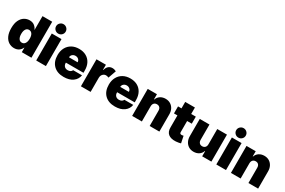

<svg xmlns="http://www.w3.org/2000/svg" viewBox="123 -2070 4980 3360"><g transform="rotate(30 2613.0 -390.0)"><path d="M598 0V-727.3H402V-450.3H399.1Q383.2 -491.8 344.8 -522.2Q306.5 -552.6 245.7 -552.6Q191.8 -552.6 142.9 -523.8Q94.1 -495 63.4 -433.2Q32.7 -371.4 32.7 -272.7Q32.7 -178.3 62 -116.1Q91.3 -54 140.1 -23.4Q188.9 7.1 247.2 7.1Q304.7 7.1 343.4 -20.4Q382.1 -47.9 399.1 -89.5H403.4V0ZM406.2 -272.7Q406.2 -213.1 383.2 -178.3Q360.1 -143.5 319.6 -143.5Q279.1 -143.5 256.7 -177.7Q234.4 -212 234.4 -272.7Q234.4 -333.5 256.7 -367.7Q279.1 -402 319.6 -402Q360.1 -402 383.2 -367.7Q406.2 -333.5 406.2 -272.7Z M694.6 0V-545.5H890.6V0ZM792.6 -599.4Q752.8 -599.4 724.4 -627.3Q696 -655.2 696 -694.6Q696 -734 724.4 -761.9Q752.8 -789.8 792.6 -789.8Q832.7 -789.8 861 -761.9Q889.2 -734 889.2 -694.6Q889.2 -655.2 861 -627.3Q832.7 -599.4 792.6 -599.4Z M1251.4 9.9Q1120.4 9.9 1045.3 -64.5Q970.2 -138.8 970.2 -271.3Q970.2 -355.8 1004.3 -419Q1038.4 -482.2 1100.5 -517.4Q1162.6 -552.6 1247.2 -552.6Q1329.5 -552.6 1390.4 -518.8Q1451.3 -485.1 1484.9 -422.4Q1518.5 -359.7 1518.5 -272.7V-227.3H1163.4V-218.8Q1163.4 -179.3 1187.7 -153.6Q1212 -127.8 1255.7 -127.8Q1285.9 -127.8 1308.4 -140.4Q1331 -153.1 1339.5 -176.1H1518.5Q1504.6 -90.9 1434.8 -40.5Q1365.1 9.9 1251.4 9.9ZM1163.4 -335.2H1338.1Q1337.4 -370.4 1312.7 -392.6Q1288 -414.8 1251.4 -414.8Q1215.6 -414.8 1189.8 -392.8Q1164.1 -370.7 1163.4 -335.2Z M1598 0V-545.5H1788.4V-441.8H1794Q1809.3 -499.3 1841.6 -525.9Q1873.9 -552.6 1917.6 -552.6Q1938.9 -552.6 1959.2 -547.2Q1979.4 -541.9 1995.7 -532.7L1938.9 -372.2Q1926.8 -377.8 1913.7 -382.1Q1900.6 -386.4 1884.9 -386.4Q1848.4 -386.4 1821.4 -358.5Q1794.4 -330.6 1794 -284.1V0Z M2286.9 9.9Q2155.9 9.9 2080.8 -64.5Q2005.7 -138.8 2005.7 -271.3Q2005.7 -355.8 2039.8 -419Q2073.9 -482.2 2136 -517.4Q2198.2 -552.6 2282.7 -552.6Q2365.1 -552.6 2426 -518.8Q2486.9 -485.1 2520.4 -422.4Q2554 -359.7 2554 -272.7V-227.3H2198.9V-218.8Q2198.9 -179.3 2223.2 -153.6Q2247.5 -127.8 2291.2 -127.8Q2321.4 -127.8 2343.9 -140.4Q2366.5 -153.1 2375 -176.1H2554Q2540.1 -90.9 2470.3 -40.5Q2400.6 9.9 2286.9 9.9ZM2198.9 -335.2H2373.6Q2372.9 -370.4 2348.2 -392.6Q2323.5 -414.8 2286.9 -414.8Q2251.1 -414.8 2225.3 -392.8Q2199.6 -370.7 2198.9 -335.2Z M2829.5 -306.8V0H2633.5V-545.5H2819.6V-441.8H2825.3Q2843 -493.6 2888 -523.1Q2932.9 -552.6 2992.9 -552.6Q3050.8 -552.6 3093.6 -526.1Q3136.4 -499.6 3160 -453.5Q3183.6 -407.3 3183.2 -348V0H2987.2V-306.8Q2987.6 -347.3 2966.8 -370.4Q2946 -393.5 2909.1 -393.5Q2872.5 -393.5 2851.2 -370.4Q2829.9 -347.3 2829.5 -306.8Z M3605.1 -545.5V-403.4H3511.4V-177.6Q3511.4 -143.5 3548.3 -143.5Q3557.2 -143.5 3569.1 -145.6Q3581 -147.7 3586.6 -149.1L3615.1 -11.4Q3601.9 -7.5 3577.6 -1.8Q3553.3 3.9 3519.9 5.7Q3418.3 11.4 3366.3 -31.1Q3314.3 -73.5 3315.3 -159.1V-403.4H3245.7V-545.5H3315.3V-676.1H3511.4V-545.5Z M4038.4 -238.6V-545.5H4234.4V0H4048.3V-103.7H4042.6Q4024.9 -51.5 3980.5 -22.2Q3936.1 7.1 3875 7.1Q3817.8 7.1 3775 -19.2Q3732.2 -45.5 3708.6 -91.6Q3685 -137.8 3684.7 -197.4V-545.5H3880.7V-238.6Q3881 -198.2 3901.5 -175.1Q3921.9 -152 3958.8 -152Q3995.4 -152 4017 -175.1Q4038.7 -198.2 4038.4 -238.6Z M4333.8 0V-545.5H4529.8V0ZM4431.8 -599.4Q4392 -599.4 4363.6 -627.3Q4335.2 -655.2 4335.2 -694.6Q4335.2 -734 4363.6 -761.9Q4392 -789.8 4431.8 -789.8Q4471.9 -789.8 4500.2 -761.9Q4528.4 -734 4528.4 -694.6Q4528.4 -655.2 4500.2 -627.3Q4471.9 -599.4 4431.8 -599.4Z M4825.3 -306.8V0H4629.3V-545.5H4815.3V-441.8H4821Q4838.8 -493.6 4883.7 -523.1Q4928.6 -552.6 4988.6 -552.6Q5046.5 -552.6 5089.3 -526.1Q5132.1 -499.6 5155.7 -453.5Q5179.3 -407.3 5179 -348V0H4983V-306.8Q4983.3 -347.3 4962.5 -370.4Q4941.8 -393.5 4904.8 -393.5Q4868.3 -393.5 4846.9 -370.4Q4825.6 -347.3 4825.3 -306.8Z"/></g></svg>

Font: Inter UI Black
Style: Regular
Weight: 900
Designer: Rasmus Andersson
Foundry: rsms
Version: 3.2;8d6f07862